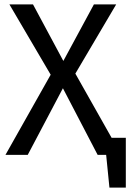

<svg xmlns="http://www.w3.org/2000/svg" viewBox="-20 -709 601 879"><path d="M491 -78H556V150H481L466 0H427L268 -305L107 0H5L212 -367L23 -689H131L270 -430L410 -689H512L325 -372Z"/></svg>

Font: Fira Sans
Style: Regular
Weight: 400
Designer: Carrois Corporate & Edenspiekermann AG
Foundry: Carrois Corporate GbR & Edenspiekermann AG
Version: Version 4.106;PS 004.106;hotconv 1.0.70;makeotf.lib2.5.58329